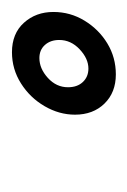

<svg xmlns="http://www.w3.org/2000/svg" viewBox="35 -800 218 329"><g transform="rotate(-90 144.5 -635.0)"><path d="M182 -546Q151 -546 132 -565.5Q113 -585 113 -616Q113 -643 127.5 -668Q142 -693 166.5 -708.5Q191 -724 220 -724Q252 -724 270.5 -703.5Q289 -683 289 -653Q289 -624 274 -599.5Q259 -575 235 -560.5Q211 -546 182 -546ZM192 -593Q209 -593 225 -608Q241 -623 241 -643Q241 -658 232.5 -667.5Q224 -677 210 -677Q192 -677 176 -662.5Q160 -648 160 -628Q160 -612 169 -602.5Q178 -593 192 -593Z"/></g></svg>

Font: Raleway Medium
Style: Italic
Weight: 500
Italic angle: -12°
Designer: Matt McInerney, Pablo Impallari, Rodrigo Fuenzalida
Foundry: Matt McInerney, Pablo Impallari, Rodrigo Fuenzalida
Version: Version 4.026